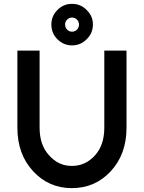

<svg xmlns="http://www.w3.org/2000/svg" viewBox="-20 -962 744 994"><path d="M353 -942Q308 -942 277 -910Q246 -879 246 -835Q246 -790 277 -759Q309 -727 353 -727Q397 -727 429 -759Q461 -790 461 -835Q461 -879 429 -910Q398 -942 353 -942ZM353 -871Q368 -871 379 -860Q389 -849 389 -835Q389 -820 379 -809Q368 -798 353 -798Q338 -798 327 -809Q317 -820 317 -835Q317 -849 327 -860Q338 -871 353 -871ZM70 -700V-301Q70 -163 152 -75Q233 12 352 12Q472 12 553 -75Q594 -119 614.5 -175.5Q635 -232 635 -301V-700H520V-301Q520 -211 472 -158Q423 -103 352 -103Q282 -103 234 -158Q185 -211 185 -301V-700Z"/></svg>

Font: Unageo
Style: SemiBold
Weight: 600
Designer: Richard Sepsi
Foundry: Richard Sepsi
Version: Version 2.000